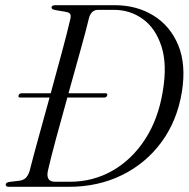

<svg xmlns="http://www.w3.org/2000/svg" viewBox="-20 -720 730 740"><path d="M2 -8.5Q2 -16.5 17 -19L55 -23.5Q69.5 -25.5 78.5 -33.5Q87.5 -41.5 94 -60.5Q106.5 -110.5 127.5 -186.2Q148.5 -262 171 -344H58Q49 -344 51.5 -352Q54 -360.5 63.5 -360.5H175.5Q198 -442.5 218.5 -518.5Q239 -594.5 250.5 -644.5Q254.5 -659 250.5 -665.8Q246.5 -672.5 232.5 -674.5L194.5 -681Q178.5 -683.5 178.5 -691Q178.5 -700 194 -700H422Q506.5 -700 571.2 -660.2Q636 -620.5 667 -545.8Q698 -471 681 -365.5Q663 -255.5 603 -173.2Q543 -91 450.8 -45.5Q358.5 0 245.5 0H14Q2 0 2 -8.5ZM249.5 -19.5Q338.5 -19.5 413.2 -62Q488 -104.5 539 -182.8Q590 -261 607.5 -368.5Q625 -472.5 602 -542.2Q579 -612 530 -647Q481 -682 420 -682H358Q332.5 -682 323.5 -652.5Q311 -600.5 289 -522.2Q267 -444 244 -360.5H386.5Q396 -360.5 393 -352Q390.5 -344 381 -344H239.5Q216.5 -261.5 196 -185.8Q175.5 -110 164.5 -61.5Q156 -19.5 192 -19.5Z"/></svg>

Font: Fraunces 72pt Light
Style: Italic
Weight: 300
Italic angle: -16°
Version: Version 1.000;[b76b70a41]